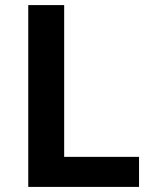

<svg xmlns="http://www.w3.org/2000/svg" viewBox="-20 -734 598 754"><path d="M91 0V-714H232V-118H526V0Z"/></svg>

Font: Noto Sans UI
Style: Bold
Weight: 700
Designer: Monotype Design Team
Foundry: Monotype Imaging Inc.
Version: Version 1.901